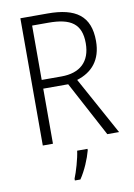

<svg xmlns="http://www.w3.org/2000/svg" viewBox="-100 -777 739 1061"><g transform="rotate(-10 269.0 -246.5)"><path d="M244 -714H91V0H148V-309H288L453 0H519L341 -324C426 -350 481 -411 481 -518C481 -659 401 -714 244 -714ZM240 -663C365 -663 423 -624 423 -516C423 -411 362 -358 259 -358H148V-663ZM331 69V61H273C268 103 246 178 232 211V221H263C293 177 319 115 331 69Z"/></g></svg>

Font: Noto Sans Khmer SemiCondensed Light
Style: Regular
Weight: 300
Width: 4
Designer: Danh Hong and the Monotype Design Team
Foundry: Monotype Imaging Inc.
Version: Version 2.004